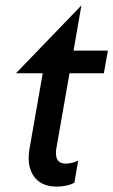

<svg xmlns="http://www.w3.org/2000/svg" viewBox="-20 -679 419 710"><path d="M86 -95Q86 -47 112.5 -18Q139 11 190 11Q228 11 255 -3L269 -85Q246 -74 223 -74Q187 -74 187 -112Q187 -123 188 -128L237 -408H364L379 -492H252L281 -659L39 -408H138L89 -128Q86 -112 86 -95Z"/></svg>

Font: Geom
Style: Italic
Weight: 400
Italic angle: -10°
Version: Version 1.102